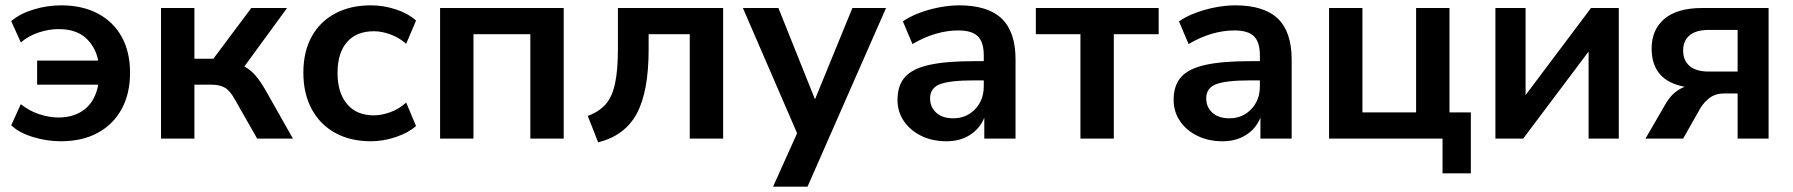

<svg xmlns="http://www.w3.org/2000/svg" viewBox="-20 -519 6714 719"><path d="M208 10Q155 10 103 -6Q51 -22 22 -50L58 -129Q87 -105 125 -92Q163 -79 199 -79Q259 -79 298 -110.5Q337 -142 348 -202H119V-292H348Q337 -345 300.5 -377.5Q264 -410 199 -410Q163 -410 125 -397.5Q87 -385 58 -360L22 -440Q55 -468 106 -483.5Q157 -499 209 -499Q288 -499 346 -468.5Q404 -438 435.5 -381.5Q467 -325 467 -247Q467 -168 435.5 -110.5Q404 -53 346 -21.5Q288 10 208 10Z M583 0V-489H708V-299H779L921 -489H1055L895 -270Q918 -258 936.5 -236.5Q955 -215 974 -182L1077 0H943L861 -144Q842 -179 822.5 -190.5Q803 -202 770 -202H708V0Z M1369 10Q1292 10 1235 -21.5Q1178 -53 1147 -111Q1116 -169 1116 -247Q1116 -325 1147 -381.5Q1178 -438 1235 -468.5Q1292 -499 1369 -499Q1416 -499 1462 -484Q1508 -469 1538 -442L1501 -355Q1475 -378 1442.5 -390Q1410 -402 1380 -402Q1315 -402 1279.5 -361.5Q1244 -321 1244 -246Q1244 -172 1279.5 -129.5Q1315 -87 1380 -87Q1409 -87 1442 -99Q1475 -111 1501 -135L1538 -47Q1508 -21 1461.5 -5.5Q1415 10 1369 10Z M1628 0V-489H2091V0H1966V-391H1753V0Z M2220 14 2181 -85Q2223 -100 2248 -128.5Q2273 -157 2283.5 -207.5Q2294 -258 2294 -338V-489H2688V0H2563V-391H2409V-334Q2409 -176 2364.5 -93.5Q2320 -11 2220 14Z M2875 180 2965 -20 2762 -489H2895L3032 -147L3172 -489H3298L3004 180Z M3524 10Q3471 10 3429.5 -10.5Q3388 -31 3364.5 -66Q3341 -101 3341 -145Q3341 -199 3369 -230.5Q3397 -262 3460 -276Q3523 -290 3629 -290H3664V-311Q3664 -361 3642 -383Q3620 -405 3568 -405Q3527 -405 3484 -392.5Q3441 -380 3397 -354L3361 -439Q3387 -457 3422.5 -470.5Q3458 -484 3497.5 -491.5Q3537 -499 3572 -499Q3679 -499 3731 -449.5Q3783 -400 3783 -296V0H3666V-78Q3649 -37 3612 -13.5Q3575 10 3524 10ZM3550 -76Q3599 -76 3631.5 -110Q3664 -144 3664 -196V-218H3630Q3536 -218 3499.5 -203.5Q3463 -189 3463 -151Q3463 -118 3486 -97Q3509 -76 3550 -76Z M4026 0V-391H3859V-489H4319V-391H4151V0Z M4558 10Q4505 10 4463.5 -10.5Q4422 -31 4398.5 -66Q4375 -101 4375 -145Q4375 -199 4403 -230.5Q4431 -262 4494 -276Q4557 -290 4663 -290H4698V-311Q4698 -361 4676 -383Q4654 -405 4602 -405Q4561 -405 4518 -392.5Q4475 -380 4431 -354L4395 -439Q4421 -457 4456.5 -470.5Q4492 -484 4531.5 -491.5Q4571 -499 4606 -499Q4713 -499 4765 -449.5Q4817 -400 4817 -296V0H4700V-78Q4683 -37 4646 -13.5Q4609 10 4558 10ZM4584 -76Q4633 -76 4665.5 -110Q4698 -144 4698 -196V-218H4664Q4570 -218 4533.5 -203.5Q4497 -189 4497 -151Q4497 -118 4520 -97Q4543 -76 4584 -76Z M5382 130V0H4957V-489H5082V-98H5283V-489H5408V-98H5488V130Z M5580 0V-489H5693V-163L5938 -489H6042V0H5929V-326L5684 0Z M6142 0 6215 -126Q6243 -177 6289 -194Q6165 -217 6165 -337Q6165 -408 6213 -448.5Q6261 -489 6354 -489H6603V0H6487V-169H6435Q6405 -169 6383 -153Q6361 -137 6347 -113L6283 0ZM6380 -251H6487V-407H6380Q6331 -407 6307 -386.5Q6283 -366 6283 -330Q6283 -293 6307 -272Q6331 -251 6380 -251Z"/></svg>

Font: Nunito Sans
Style: Bold
Weight: 700
Designer: Vernon Adams
Foundry: Vernon Adams
Version: Version 3.101; ttfautohint (v1.8.4.7-5d5b);gftools[0.9.27]